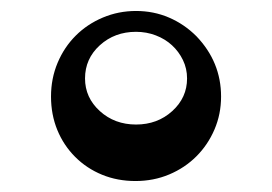

<svg xmlns="http://www.w3.org/2000/svg" viewBox="-20 -762 496 350"><path d="M228 -704Q189 -704 162 -679.5Q135 -655 135 -619Q135 -584 162 -559.5Q189 -535 228 -535Q267 -535 294 -559.5Q321 -584 321 -619Q321 -637 313.5 -652.5Q306 -668 293.5 -679.5Q281 -691 264 -697.5Q247 -704 228 -704ZM228 -742Q260 -742 288 -730Q316 -718 338 -696Q383 -649 383 -586Q383 -554 371 -526Q359 -498 338 -477Q317 -456 288.5 -444Q260 -432 227 -432Q194 -432 166 -443.5Q138 -455 117 -476Q96 -497 84.5 -525Q73 -553 73 -586Q73 -619 85 -647.5Q97 -676 118 -697Q139 -718 167.5 -730Q196 -742 228 -742Z"/></svg>

Font: OpenDyslexic 3
Style: Regular
Weight: 400
Designer: Abelardo Gonzalez
Version: Version 1.000;PS 001.001;hotconv 1.0.56